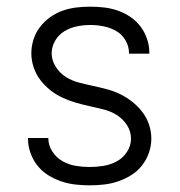

<svg xmlns="http://www.w3.org/2000/svg" viewBox="-20 -548 540 576"><path d="M249 8Q227 8 205.5 5.5Q184 3 163.5 -4Q143 -11 124.5 -22.5Q106 -34 92.5 -51Q79 -68 71.5 -89Q64 -110 64 -131V-134H125V-133Q125 -112 137 -93.5Q149 -75 167.5 -64.5Q186 -54 207 -50.5Q228 -47 249 -47Q270 -47 291 -50.5Q312 -54 330.5 -64Q349 -74 361 -92.5Q373 -111 373 -132Q373 -154 361 -172.5Q349 -191 331 -202.5Q313 -214 291.5 -219.5Q270 -225 249 -229.5Q228 -234 207.5 -240Q187 -246 167.5 -255Q148 -264 131 -277.5Q114 -291 101 -308Q88 -325 81 -346Q74 -367 74 -388Q74 -409 80.5 -429.5Q87 -450 100 -467Q113 -484 130.5 -496.5Q148 -509 168 -516Q188 -523 209 -525.5Q230 -528 251 -528Q272 -528 293 -525.5Q314 -523 334 -516Q354 -509 371.5 -497Q389 -485 401.5 -468.5Q414 -452 421 -431.5Q428 -411 428 -390V-387H367V-389Q367 -409 356.5 -427Q346 -445 328.5 -455Q311 -465 291 -469Q271 -473 251 -473Q231 -473 211 -469Q191 -465 173.5 -454.5Q156 -444 145.5 -426Q135 -408 135 -388Q135 -367 147 -348Q159 -329 177 -317.5Q195 -306 216 -300.5Q237 -295 258 -290.5Q279 -286 300 -280.5Q321 -275 340.5 -265.5Q360 -256 377 -242.5Q394 -229 407 -212Q420 -195 427 -174.5Q434 -154 434 -132Q434 -110 426.5 -89Q419 -68 405.5 -51Q392 -34 373.5 -22.5Q355 -11 334.5 -4Q314 3 292.5 5.5Q271 8 249 8Z"/></svg>

Font: Iosevka SS18 Light
Style: Regular
Weight: 300
Monospace: yes
Designer: Belleve Invis
Foundry: Belleve Invis
Version: Version 25.1.1; ttfautohint (v1.8.4)